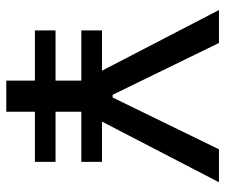

<svg xmlns="http://www.w3.org/2000/svg" viewBox="-74 -660 733 626"><g transform="rotate(90 293.0 -346.5)"><path d="M78.6 -244.6V-312H210L12.2 -693.4H119.6L288.6 -346.7H297.4L466.3 -693.4H573.7L376 -312H507.3V-244.6H343.8V-160.6H507.3V-93.3H343.8V0H242.2V-93.3H78.6V-160.6H242.2V-244.6Z"/></g></svg>

Font: CaskaydiaCove NFP
Style: Regular
Weight: 400
Designer: Aaron Bell
Foundry: Saja Typeworks
Version: Version 2111.001; VTT 6.35;Nerd Fonts 3.1.1